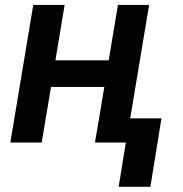

<svg xmlns="http://www.w3.org/2000/svg" viewBox="-20 -565 725 761"><path d="M236.2 -545.5 199.6 -326H410.9L447.4 -545.5H571L480.1 0H356.5L393.5 -220.5H182.2L145.2 0H21L111.9 -545.5ZM620 -95.9 576 175.4H450.3L494.3 -95.9Z"/></svg>

Font: Inter UI Semi Bold
Style: Italic
Weight: 600
Italic angle: -9.39999°
Designer: Rasmus Andersson
Foundry: rsms
Version: 3.2;8d6f07862